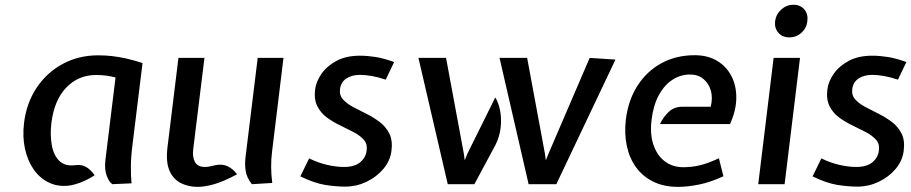

<svg xmlns="http://www.w3.org/2000/svg" viewBox="-20 -754 3730 786"><path d="M261.5 6Q216 11 179.2 -7Q142.5 -25 117.5 -61Q92.5 -97 82 -146Q71.5 -195 78.5 -251.5Q88.5 -332.5 130 -394.8Q171.5 -457 236.5 -492.2Q301.5 -527.5 382 -527.5Q410 -527.5 437.5 -524.5Q465 -521.5 495.5 -514.8Q526 -508 563.5 -496L522.5 -162.5Q516 -111 515.8 -71.8Q515.5 -32.5 518.5 -3.5L440 0Q426.5 -8.5 416.8 -34.8Q407 -61 411.5 -99L453 -437Q431 -442.5 412 -444.8Q393 -447 373.5 -447Q300.5 -447 251.2 -395.5Q202 -344 190.5 -251.5Q184.5 -202 192 -160Q199.5 -118 223.2 -95Q247 -72 289.5 -78Q314 -81 332.5 -70.5Q351 -60 367.5 -36.5Q340.5 -19 312.5 -8Q284.5 3 261.5 6Z M789 11Q751 11 720.2 -4.5Q689.5 -20 674 -55Q658.5 -90 665.5 -150L710.5 -517H817L771 -143.5Q767 -111.5 778 -91Q789 -70.5 819 -70.5Q830.5 -70.5 839.8 -73Q849 -75.5 862.5 -78Q891 -83.5 912.2 -73.2Q933.5 -63 950.5 -40.5Q894.5 -10.5 856.2 0.2Q818 11 789 11ZM1011 0Q990 -27 985.8 -53.5Q981.5 -80 985 -110L1035 -517H1140.5L1093.5 -131Q1090 -103.5 1090 -72Q1090 -40.5 1094.5 -5Z M1393.5 10Q1355.5 10 1311.2 3Q1267 -4 1209.5 -32L1245.5 -105.5Q1283.5 -87 1320.2 -78.8Q1357 -70.5 1388.5 -70.5Q1431.5 -70.5 1454.8 -90Q1478 -109.5 1481 -138.5Q1484.5 -165 1469 -182.2Q1453.5 -199.5 1427.8 -213Q1402 -226.5 1372.8 -240.5Q1343.5 -254.5 1318.2 -273Q1293 -291.5 1279 -319.2Q1265 -347 1270 -388Q1274 -420 1296 -451.8Q1318 -483.5 1357.5 -504.8Q1397 -526 1453.5 -526Q1483.5 -526 1517.2 -520.8Q1551 -515.5 1593.5 -500L1559 -428Q1527 -438.5 1501.2 -443Q1475.5 -447.5 1453.5 -447.5Q1420.5 -447.5 1398 -432.8Q1375.5 -418 1372 -389.5Q1368.5 -364.5 1384 -347.2Q1399.5 -330 1425.2 -316.2Q1451 -302.5 1480.2 -288Q1509.5 -273.5 1534.8 -254.2Q1560 -235 1574 -206.8Q1588 -178.5 1582.5 -136.5Q1577.5 -95.5 1549.2 -62.2Q1521 -29 1479.8 -9.5Q1438.5 10 1393.5 10Z M2144 0 2025 -517H2138L2211 -124L2214.5 -97.5L2225 -124L2394 -517L2499.5 -510L2257.5 0ZM1813 0 1693 -517H1806L1879 -124L1882.5 -97.5L1893 -124L2007.5 -355Q2020.5 -335 2027 -302.8Q2033.5 -270.5 2029.8 -233.5Q2026 -196.5 2009 -162L1922 0Z M2756 11Q2697.5 11 2654 -10.5Q2610.5 -32 2583.2 -70Q2556 -108 2545.8 -157.8Q2535.5 -207.5 2542 -264Q2552 -345.5 2590.8 -404.8Q2629.5 -464 2689.2 -496Q2749 -528 2824 -528Q2876.5 -528 2914.8 -505.5Q2953 -483 2973.8 -443.5Q2994.5 -404 2994.2 -353.2Q2994 -302.5 2968.5 -246H2681.5Q2696 -276 2718 -296.5Q2740 -317 2773 -317H2889.5Q2898.5 -353.5 2890 -383.2Q2881.5 -413 2859.2 -431Q2837 -449 2805 -449Q2767 -449 2734 -428.2Q2701 -407.5 2678 -366.2Q2655 -325 2647.5 -264.5Q2640 -206 2654.8 -162Q2669.5 -118 2701.2 -93.8Q2733 -69.5 2777.5 -69.5Q2812 -69.5 2844.8 -77.2Q2877.5 -85 2923 -106L2941.5 -32.5Q2888.5 -8 2841.8 1.5Q2795 11 2756 11Z M3084 0 3147 -517H3255L3192 0ZM3211 -601Q3183 -601 3166.5 -620Q3150 -639 3153 -667Q3157 -696 3178.5 -715.2Q3200 -734.5 3228 -734.5Q3256.5 -734.5 3272.8 -715.2Q3289 -696 3285 -667Q3282 -639 3261 -620Q3240 -601 3211 -601Z M3490.5 10Q3452.5 10 3408.2 3Q3364 -4 3306.5 -32L3342.5 -105.5Q3380.5 -87 3417.2 -78.8Q3454 -70.5 3485.5 -70.5Q3528.5 -70.5 3551.8 -90Q3575 -109.5 3578 -138.5Q3581.5 -165 3566 -182.2Q3550.5 -199.5 3524.8 -213Q3499 -226.5 3469.8 -240.5Q3440.5 -254.5 3415.2 -273Q3390 -291.5 3376 -319.2Q3362 -347 3367 -388Q3371 -420 3393 -451.8Q3415 -483.5 3454.5 -504.8Q3494 -526 3550.5 -526Q3580.5 -526 3614.2 -520.8Q3648 -515.5 3690.5 -500L3656 -428Q3624 -438.5 3598.2 -443Q3572.5 -447.5 3550.5 -447.5Q3517.5 -447.5 3495 -432.8Q3472.5 -418 3469 -389.5Q3465.5 -364.5 3481 -347.2Q3496.5 -330 3522.2 -316.2Q3548 -302.5 3577.2 -288Q3606.5 -273.5 3631.8 -254.2Q3657 -235 3671 -206.8Q3685 -178.5 3679.5 -136.5Q3674.5 -95.5 3646.2 -62.2Q3618 -29 3576.8 -9.5Q3535.5 10 3490.5 10Z"/></svg>

Font: Expletus Sans Medium
Style: Italic
Weight: 500
Italic angle: -7°
Version: Version 7.500